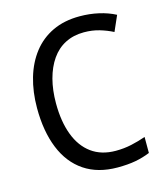

<svg xmlns="http://www.w3.org/2000/svg" viewBox="-110 -809 784 904"><g transform="rotate(-15 282.0 -357.0)"><path d="M362 -646Q311 -646 271 -625.5Q231 -605 204 -566Q177 -527 163 -474Q149 -421 149 -357Q149 -268 173.5 -203Q198 -138 246 -103Q294 -68 364 -68Q404 -68 440.5 -76Q477 -84 511 -96V-18Q477 -4 439.5 3Q402 10 352 10Q256 10 190 -34.5Q124 -79 90.5 -162Q57 -245 57 -358Q57 -437 76.5 -504Q96 -571 134.5 -620.5Q173 -670 230 -697Q287 -724 362 -724Q410 -724 454.5 -714Q499 -704 535 -685L502 -610Q473 -625 438 -635.5Q403 -646 362 -646Z"/></g></svg>

Font: Noto Sans Khmer SemiCondensed
Style: Regular
Weight: 400
Width: 4
Designer: Danh Hong and the Monotype Design Team
Foundry: Monotype Imaging Inc.
Version: Version 2.004